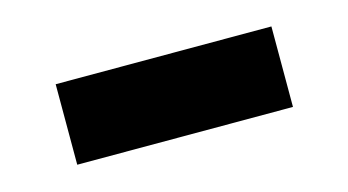

<svg xmlns="http://www.w3.org/2000/svg" viewBox="-33 -206 522 288"><g transform="rotate(-15 228.0 -62.5)"><path d="M61 0V-125H396V0Z"/></g></svg>

Font: Pixelify Sans SemiBold
Style: Regular
Weight: 600
Designer: Stefie Justprince
Foundry: Typecalism Foundryline
Version: Version 1.000